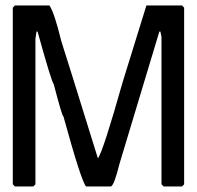

<svg xmlns="http://www.w3.org/2000/svg" viewBox="-20 -676 714 696"><path d="M34.2 -656.2H159.2Q176.8 -630.9 202.1 -527.3L245.1 -390.6L335 -101.6Q354.5 -129.9 424.8 -378.9L510.7 -656.2H639.6L647.5 -648.4V-7.8L639.6 0H573.2L565.4 -7.8V-543L561.5 -561.5H557.6L413.1 -82Q393.6 -2.9 381.8 0H292Q274.4 -19.5 210 -253.9Q205.1 -253.9 174.8 -371.1Q167 -377.9 116.2 -561.5H112.3L108.4 -535.2V-7.8L100.6 0H34.2L26.4 -7.8V-648.4Z"/></svg>

Font: LaylaRuqaa
Style: Regular
Weight: 400
Version: Version 2.0